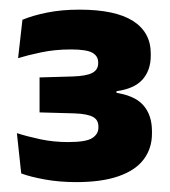

<svg xmlns="http://www.w3.org/2000/svg" viewBox="-20 -731 352 398"><path d="M138 -353.5Q103 -353.5 72.8 -359Q42.5 -364.5 24 -371.5L15 -455Q37 -448 64.2 -442.2Q91.5 -436.5 121 -436.5Q158.5 -436.5 171.2 -444.8Q184 -453 184 -466.5V-468.5Q184 -475 181.5 -480Q179 -485 173.5 -488.2Q168 -491.5 158.2 -493.5Q148.5 -495.5 134 -496L62 -498V-570.5L131 -572.5Q159.5 -573.5 171.5 -580Q183.5 -586.5 183.5 -600V-601.5Q183.5 -615 171.2 -621.8Q159 -628.5 127 -628.5Q94 -628.5 65.5 -622.5Q37 -616.5 17.5 -610.5L26.5 -690Q48 -699 78 -705Q108 -711 144.5 -711Q219 -711 255.8 -687.5Q292.5 -664 292.5 -620V-615.5Q292.5 -585.5 275.5 -566.2Q258.5 -547 221.5 -542V-529.5L215 -539.5Q258 -534 276.5 -513.5Q295 -493 295 -459V-454Q295 -423.5 278 -400.8Q261 -378 226 -365.8Q191 -353.5 138 -353.5Z"/></svg>

Font: Anek Bangla Medium
Style: Bold
Weight: 700
Version: Version 1.003